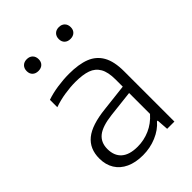

<svg xmlns="http://www.w3.org/2000/svg" viewBox="-219 -860 974 974"><g transform="rotate(-45 268.0 -373.0)"><path d="M457.5 -361V0H405.5L401 -63.5H396Q367.5 -30 321.8 -10.8Q276 8.5 224.5 8.5Q172 8.5 134 -9Q96 -26.5 75.8 -59.2Q55.5 -92 55.5 -137Q55.5 -206.5 102.5 -244.8Q149.5 -283 253 -294L397.5 -310.5V-362.5Q397.5 -415 380.5 -444.5Q363.5 -474 330.2 -485.8Q297 -497.5 244.5 -497.5Q208.5 -497.5 168 -491.2Q127.5 -485 89 -471.5V-524.5Q123 -536.5 166.2 -543Q209.5 -549.5 250.5 -549.5Q320 -549.5 365.2 -531.8Q410.5 -514 434 -472.8Q457.5 -431.5 457.5 -361ZM397.5 -115V-265L256 -249Q183 -240.5 150.8 -214.8Q118.5 -189 118.5 -142Q118.5 -93.5 148 -67.5Q177.5 -41.5 236 -41.5Q281.5 -41.5 323.2 -59.8Q365 -78 397.5 -115ZM108.5 -710.5Q108.5 -730 120.2 -741.8Q132 -753.5 151.5 -753.5Q171 -753.5 182.8 -741.8Q194.5 -730 194.5 -710.5Q194.5 -691.5 182.8 -680.2Q171 -669 151.5 -669Q132 -669 120.2 -680.2Q108.5 -691.5 108.5 -710.5ZM338.5 -710.5Q338.5 -730 350.2 -741.8Q362 -753.5 381.5 -753.5Q401 -753.5 412.8 -741.8Q424.5 -730 424.5 -710.5Q424.5 -691.5 412.8 -680.2Q401 -669 381.5 -669Q362 -669 350.2 -680.2Q338.5 -691.5 338.5 -710.5Z"/></g></svg>

Font: Encode Sans Semi Expanded Light
Style: Regular
Weight: 300
Width: 6
Designer: Multiple Designers
Foundry: Impallari Type
Version: Version 2.000